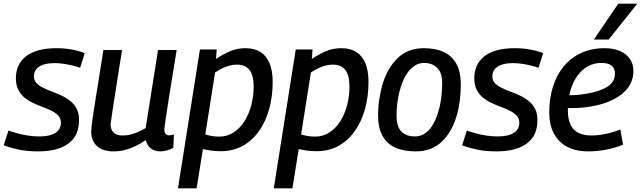

<svg xmlns="http://www.w3.org/2000/svg" viewBox="-33 -810 3472 1040"><path d="M-13 -23 13 -103Q34 -95 62 -87.5Q90 -80 120 -75.5Q150 -71 179 -71Q221 -71 247 -80.5Q273 -90 285 -106.5Q297 -123 297 -144Q297 -167 284 -182Q271 -197 249 -208.5Q227 -220 201 -229.5Q175 -239 149 -251Q123 -263 101.5 -280Q80 -297 66.5 -323Q53 -349 53 -386Q53 -423 66.5 -453Q80 -483 107 -504.5Q134 -526 175.5 -537.5Q217 -549 273 -549Q317 -549 357 -541.5Q397 -534 426 -522L401 -443Q381 -450 358 -455.5Q335 -461 311 -464.5Q287 -468 263 -468Q223 -468 198 -458.5Q173 -449 162 -433Q151 -417 151 -396Q151 -374 164.5 -360Q178 -346 199.5 -335Q221 -324 247 -314.5Q273 -305 299 -293Q325 -281 347 -263.5Q369 -246 382 -221.5Q395 -197 395 -160Q395 -125 385.5 -97.5Q376 -70 357 -50Q338 -30 311 -16.5Q284 -3 249 3.5Q214 10 172 10Q115 10 69.5 0.5Q24 -9 -13 -23Z M582 10Q523 10 492 -19Q461 -48 461 -97Q461 -108 463 -126.5Q465 -145 469.5 -175.5Q474 -206 481.5 -253.5Q489 -301 500.5 -371Q512 -441 527 -539H628Q613 -445 603 -381Q593 -317 586.5 -275Q580 -233 576 -207Q572 -181 570 -165Q568 -149 566 -136Q566 -109 582 -92.5Q598 -76 631 -76Q653 -76 673 -81Q693 -86 714 -95Q735 -104 756 -116L823 -539H924Q904 -418 891.5 -340Q879 -262 872 -216Q865 -170 862 -148.5Q859 -127 858 -119.5Q857 -112 857 -110Q857 -93 864 -85Q871 -77 884 -77Q888 -77 895 -78Q902 -79 909 -82L906 -10Q892 -1 872 4.5Q852 10 836 10Q805 10 784 -6Q763 -22 757 -51Q727 -31 698.5 -17.5Q670 -4 641.5 3Q613 10 582 10Z M931 210 1050 -542H1141L1137 -491Q1175 -516 1213 -532.5Q1251 -549 1297 -549Q1346 -549 1378.5 -528Q1411 -507 1427.5 -466.5Q1444 -426 1444 -366Q1444 -289 1425.5 -221Q1407 -153 1370.5 -101Q1334 -49 1282 -20Q1230 9 1163 9Q1134 9 1109.5 5.5Q1085 2 1066 -2L1032 210ZM1155 -70Q1198 -70 1233 -93Q1268 -116 1292 -154.5Q1316 -193 1328.5 -242Q1341 -291 1341 -342Q1341 -402 1318.5 -431Q1296 -460 1251 -460Q1222 -460 1191.5 -448.5Q1161 -437 1132 -417L1079 -82Q1094 -77 1113 -73.5Q1132 -70 1155 -70Z M1450 210 1569 -542H1660L1656 -491Q1694 -516 1732 -532.5Q1770 -549 1816 -549Q1865 -549 1897.5 -528Q1930 -507 1946.5 -466.5Q1963 -426 1963 -366Q1963 -289 1944.5 -221Q1926 -153 1889.5 -101Q1853 -49 1801 -20Q1749 9 1682 9Q1653 9 1628.5 5.5Q1604 2 1585 -2L1551 210ZM1674 -70Q1717 -70 1752 -93Q1787 -116 1811 -154.5Q1835 -193 1847.5 -242Q1860 -291 1860 -342Q1860 -402 1837.5 -431Q1815 -460 1770 -460Q1741 -460 1710.5 -448.5Q1680 -437 1651 -417L1598 -82Q1613 -77 1632 -73.5Q1651 -70 1674 -70Z M2220 10Q2152 10 2107 -11Q2062 -32 2038.5 -75Q2015 -118 2015 -184Q2015 -229 2021.5 -273Q2028 -317 2040.5 -358Q2053 -399 2073 -433.5Q2093 -468 2120 -494.5Q2147 -521 2183 -535Q2219 -549 2262 -549Q2326 -549 2371 -528Q2416 -507 2439.5 -463.5Q2463 -420 2463 -353Q2463 -306 2457 -261Q2451 -216 2438.5 -175.5Q2426 -135 2406 -101Q2386 -67 2359.5 -42Q2333 -17 2298 -3.5Q2263 10 2220 10ZM2215 -71Q2241 -71 2262 -83Q2283 -95 2299 -116Q2315 -137 2327 -165Q2339 -193 2347 -225.5Q2355 -258 2358.5 -292.5Q2362 -327 2362 -361Q2362 -416 2335.5 -442.5Q2309 -469 2264 -469Q2238 -469 2217 -456.5Q2196 -444 2179 -422Q2162 -400 2150 -371.5Q2138 -343 2130 -311Q2122 -279 2118.5 -246.5Q2115 -214 2115 -184Q2115 -125 2140.5 -98Q2166 -71 2215 -71Z M2470 -23 2496 -103Q2517 -95 2545 -87.5Q2573 -80 2603 -75.5Q2633 -71 2662 -71Q2704 -71 2730 -80.5Q2756 -90 2768 -106.5Q2780 -123 2780 -144Q2780 -167 2767 -182Q2754 -197 2732 -208.5Q2710 -220 2684 -229.5Q2658 -239 2632 -251Q2606 -263 2584.5 -280Q2563 -297 2549.5 -323Q2536 -349 2536 -386Q2536 -423 2549.5 -453Q2563 -483 2590 -504.5Q2617 -526 2658.5 -537.5Q2700 -549 2756 -549Q2800 -549 2840 -541.5Q2880 -534 2909 -522L2884 -443Q2864 -450 2841 -455.5Q2818 -461 2794 -464.5Q2770 -468 2746 -468Q2706 -468 2681 -458.5Q2656 -449 2645 -433Q2634 -417 2634 -396Q2634 -374 2647.5 -360Q2661 -346 2682.5 -335Q2704 -324 2730 -314.5Q2756 -305 2782 -293Q2808 -281 2830 -263.5Q2852 -246 2865 -221.5Q2878 -197 2878 -160Q2878 -125 2868.5 -97.5Q2859 -70 2840 -50Q2821 -30 2794 -16.5Q2767 -3 2732 3.5Q2697 10 2655 10Q2598 10 2552.5 0.5Q2507 -9 2470 -23Z M3026 -295Q3053 -293 3082.5 -295Q3112 -297 3141 -302Q3215 -314 3256.5 -340Q3298 -366 3298 -411Q3298 -440 3280 -454.5Q3262 -469 3224 -469Q3171 -469 3130 -436.5Q3089 -404 3066 -346.5Q3043 -289 3043 -211Q3043 -166 3057 -135.5Q3071 -105 3100 -90.5Q3129 -76 3171 -76Q3193 -76 3218 -79.5Q3243 -83 3271 -90Q3299 -97 3327 -109L3342 -26Q3300 -9 3250.5 0.5Q3201 10 3154 10Q3086 10 3039 -15Q2992 -40 2967 -87.5Q2942 -135 2942 -201Q2942 -276 2962 -340Q2982 -404 3020.5 -450.5Q3059 -497 3115 -523Q3171 -549 3243 -549Q3289 -549 3324 -534Q3359 -519 3378.5 -491.5Q3398 -464 3398 -425Q3398 -352 3336.5 -301.5Q3275 -251 3166 -233Q3126 -226 3089 -225Q3052 -224 3019 -225ZM3184 -596 3316 -790H3419L3264 -596Z"/></svg>

Font: Georama ExtraCondensed Thin Medium
Style: Italic
Weight: 500
Italic angle: -9°
Version: Version 1.001